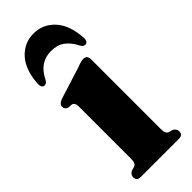

<svg xmlns="http://www.w3.org/2000/svg" viewBox="-219 -675 701 701"><g transform="rotate(-45 132.0 -324.0)"><path d="M214 -431.5V-73.5Q214 -59 217 -52.5Q220 -46 227 -43.5L243 -39Q256 -31 256 -19Q256 0 235.5 0H38.5Q18 0 18 -19Q18 -31 31 -39L47.5 -43.5Q54 -46 57.2 -52.5Q60.5 -59 60.5 -73.5V-343Q60.5 -361 48.5 -365L29 -366.5Q16.5 -372 16.5 -384Q16.5 -397.5 35.5 -405L159.5 -444Q183.5 -453.5 194.5 -453.5Q214 -453.5 214 -431.5ZM132 -557Q103 -557 81.4 -543Q59.8 -529 44.1 -498Q37.2 -484.5 27.6 -484.5Q11.5 -484.5 13.3 -509.5Q18.4 -577.5 51.5 -612.5Q84.6 -647.5 132 -647.5Q179.4 -647.5 212.5 -612.5Q245.6 -577.5 250.7 -509.5Q252.5 -484.5 236.4 -484.5Q226.8 -484.5 219.9 -498Q204.7 -527.5 184 -542.2Q163.3 -557 132 -557Z"/></g></svg>

Font: Fraunces 144pt Soft
Style: Bold
Weight: 700
Version: Version 1.000;[0bf87f6ff]